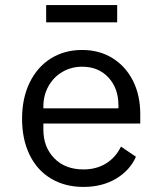

<svg xmlns="http://www.w3.org/2000/svg" viewBox="-20 -725 640 757"><path d="M67 -257Q67 -338 97 -399.5Q127 -461 180.5 -494.5Q234 -528 304 -528Q372 -528 424 -495.5Q476 -463 504.5 -406Q533 -349 533 -276V-238H151V-214Q151 -145 194 -101Q237 -57 309 -57Q360 -57 398 -80.5Q436 -104 457 -147L516 -107Q492 -53 437.5 -20.5Q383 12 309 12Q236 12 181 -21Q126 -54 96.5 -115Q67 -176 67 -257ZM151 -305V-298H447V-309Q447 -377 407.5 -419.5Q368 -462 304 -462Q261 -462 226 -441.5Q191 -421 171 -385Q151 -349 151 -305ZM162 -705H442V-637H162Z"/></svg>

Font: iA Writer Duo V
Style: Regular
Weight: 400
Designer: Mike Abbink, Paul van der Laan, Pieter van Rosmalen, Oliver Reichenstein
Foundry: Information Architects Inc.
Version: Version 2.000